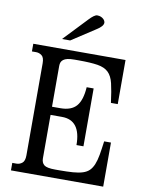

<svg xmlns="http://www.w3.org/2000/svg" viewBox="-101 -1016 810 1085"><g transform="rotate(10 304.0 -473.5)"><path d="M568.4 -726.6V-473.6H529.3Q520.5 -542 510.7 -583Q501 -624 479 -645Q457 -666 416.5 -672.4Q376 -678.7 307.6 -678.7H284.2Q259.8 -678.7 244.6 -675.3Q229.5 -671.9 220.7 -665Q211.9 -658.2 208.5 -649.4Q205.1 -640.6 205.1 -628.9V-394.5H252.9Q315.4 -394.5 344.7 -428.2Q374 -461.9 378.9 -537.1H418.9V-205.1H378.9Q378.9 -347.7 270.5 -347.7H205.1V-98.6Q205.1 -73.2 220.7 -60.5Q236.3 -47.9 284.2 -47.9H307.6Q353.5 -47.9 386.2 -50.3Q418.9 -52.7 441.9 -60.1Q464.8 -67.4 479 -81.5Q493.2 -95.7 502.4 -118.2Q511.7 -140.6 517.6 -173.8Q523.4 -207 529.3 -252.9H568.4V0H39.1V-43H63.5Q81.1 -43 95.7 -54.7Q110.4 -66.4 110.4 -98.6V-627Q110.4 -660.2 95.7 -671.4Q81.1 -682.6 63.5 -682.6H39.1V-726.6ZM194.3 -781.2 321.3 -915Q351.6 -947.3 367.2 -947.3Q379.9 -947.3 388.7 -943.4Q397.5 -939.5 403.3 -934.1Q409.2 -928.7 411.6 -922.9Q414.1 -917 414.1 -913.1Q414.1 -892.6 376 -869.1L241.2 -781.2Z"/></g></svg>

Font: Uchen
Style: Regular
Weight: 400
Designer: Christopher J. Fynn
Foundry: Christopher J. Fynn for DDC
Version: Version 1.000 preliminary